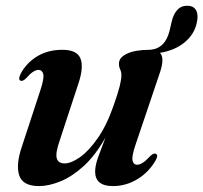

<svg xmlns="http://www.w3.org/2000/svg" viewBox="-20 -634 704 665"><path d="M519.5 -101.5Q529.5 -97 519 -78.5Q495.5 -37.5 456 -13.5Q416.5 10.5 371 10.5Q309.5 10.5 309.5 -40Q309.5 -61.5 320.8 -92.2Q332 -123 345.5 -158Q310 -95 269.2 -58.2Q228.5 -21.5 188.5 -5.5Q148.5 10.5 115.5 10.5Q58.5 10.5 46.5 -26.8Q34.5 -64 56 -127L120 -322Q133.5 -363 129.8 -377.5Q126 -392 113.5 -392Q105 -392 94.8 -385.5Q84.5 -379 69.5 -362Q58.5 -351.5 51 -354.5Q41.5 -359 52 -379.5Q72 -416.5 109 -439Q146 -461.5 196 -461.5Q246.5 -461.5 258.5 -431.8Q270.5 -402 252 -346L187.5 -149.5Q171.5 -104 176.5 -86Q181.5 -68 204 -68Q226 -68 256.5 -89.2Q287 -110.5 318.2 -155Q349.5 -199.5 373.5 -268.5Q388.5 -311 394.5 -335.2Q400.5 -359.5 400.5 -373Q400.5 -385 396.2 -393.5Q392 -402 392 -414Q392 -435 420.2 -448.2Q448.5 -461.5 498 -461.5H499.5Q552.5 -465.5 567.5 -528.5L575 -560.5Q581 -586 595 -600.5Q609 -615 630.5 -614Q651.5 -613.5 659.8 -597.2Q668 -581 661 -552.5Q652 -514 618.8 -486.8Q585.5 -459.5 534 -451Q551.5 -433.5 533 -380L449.5 -133Q436 -93.5 439 -78.5Q442 -63.5 455 -63.5Q463.5 -63.5 474 -70Q484.5 -76.5 501.5 -94.5Q512.5 -104.5 519.5 -101.5Z"/></svg>

Font: Fraunces 72pt SemiBold
Style: Italic
Weight: 600
Italic angle: -16°
Version: Version 1.000;[b76b70a41]